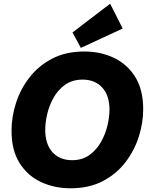

<svg xmlns="http://www.w3.org/2000/svg" viewBox="-20 -991 788 1024"><path d="M356.4 13.2Q270 13.2 198.5 -20.3Q127 -53.7 84.2 -121.8Q41.5 -189.9 41.5 -293.9Q41.5 -368.2 65.7 -442.9Q89.8 -517.6 138.2 -579.3Q186.5 -641.1 259.3 -678.7Q332 -716.3 429.2 -716.3Q516.1 -716.3 587.4 -682.6Q658.7 -648.9 701.2 -580.6Q743.7 -512.2 743.7 -408.7Q743.7 -335 719.7 -260.5Q695.8 -186 647.7 -124Q599.6 -62 526.9 -24.4Q454.1 13.2 356.4 13.2ZM364.3 -136.7Q419.4 -136.7 457.5 -164.6Q495.6 -192.4 519.3 -234.9Q543 -277.3 553.5 -323.5Q564 -369.6 564 -406.2Q564 -481.4 525.4 -523.9Q486.8 -566.4 420.9 -566.4Q365.7 -566.4 327.4 -539.1Q289.1 -511.7 265.6 -469.7Q242.2 -427.7 231.7 -382.1Q221.2 -336.4 221.2 -299.3Q221.2 -222.2 259.8 -179.4Q298.3 -136.7 364.3 -136.7ZM411.1 -735.4 366.7 -817.9 567.4 -971.2 634.3 -838.9Z"/></svg>

Font: Schibsted Grotesk ExtraBold
Style: Italic
Weight: 800
Italic angle: -12°
Designer: Bakken & Baeck AS, Henrik Kongsvoll
Foundry: Schibsted ASA
Version: Version 1.100; ttfautohint (v1.8.4.7-5d5b);gftools[0.9.25]